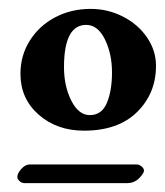

<svg xmlns="http://www.w3.org/2000/svg" viewBox="-20 -572 371 432"><path d="M26 -406Q26 -447 47 -480.5Q68 -514 104 -533Q140 -552 184 -552Q223 -552 257 -534.5Q291 -517 311 -487.5Q331 -458 331 -424Q331 -362 288.5 -320Q246 -278 169 -278Q108 -278 67 -314Q26 -350 26 -406ZM232 -409Q232 -451 216 -483.5Q200 -516 174 -516Q124 -516 124 -421Q124 -378 140.5 -345.5Q157 -313 182 -313Q209 -313 220.5 -340.5Q232 -368 232 -409ZM304 -188 303 -184Q289 -160 267 -160H35Q29 -160 24 -164.5Q19 -169 19 -174Q19 -182 28 -192Q37 -202 47 -202H288Q293 -202 298.5 -197.5Q304 -193 304 -188Z"/></svg>

Font: EB Garamond SemiBold
Style: Regular
Weight: 600
Designer: Georg Duffner and Octavio Pardo
Foundry: Georg Duffner
Version: Version 1.000